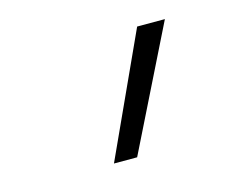

<svg xmlns="http://www.w3.org/2000/svg" viewBox="-58 -856 615 488"><g transform="rotate(-15 250.0 -611.5)"><path d="M188 -451 335 -772H408L249 -451Z"/></g></svg>

Font: Iosevka Curly Light Oblique
Style: Regular
Weight: 300
Italic angle: -9°
Monospace: yes
Designer: Belleve Invis
Foundry: Belleve Invis
Version: Version 11.1.0; ttfautohint (v1.8.3)